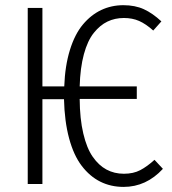

<svg xmlns="http://www.w3.org/2000/svg" viewBox="-20 -716 671 747"><path d="M581.1 -94.2 613.8 -59.1Q548.8 11.2 460.9 11.2Q411.1 11.2 370.1 -9.3Q329.1 -29.8 297.9 -70.8Q266.6 -111.8 248.8 -178Q231 -244.1 229 -330.1H145V0H87.9V-685.1H145V-379.9H230Q232.9 -460 252 -521.5Q271 -583 302.5 -620.6Q334 -658.2 373.8 -677Q413.6 -695.8 460 -695.8Q505.4 -695.8 539.6 -680.2Q573.7 -664.6 607.9 -632.8L576.2 -597.2Q547.4 -623 521.2 -634.5Q495.1 -646 461.9 -646Q427.2 -646 398.2 -632.1Q369.1 -618.2 345 -588.1Q320.8 -558.1 306.4 -505.1Q292 -452.1 290 -379.9H512.2V-331.1H290Q290.5 -253.9 304 -196.8Q317.4 -139.6 340.8 -106Q364.3 -72.3 394.5 -56.2Q424.8 -40 461.9 -40Q499 -40 525.6 -54Q552.2 -67.9 581.1 -94.2Z"/></svg>

Font: Fira Sans Compressed Light
Style: Regular
Weight: 300
Width: 1
Designer: Carrois Corporate & Edenspiekermann AG
Foundry: Carrois Corporate GbR & Edenspiekermann AG
Version: Version 4.203;PS 004.203;hotconv 1.0.88;makeotf.lib2.5.64775